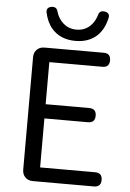

<svg xmlns="http://www.w3.org/2000/svg" viewBox="-62 -1004 713 1050"><g transform="rotate(5 294.0 -479.5)"><path d="M159 0Q133 0 117 -16Q101 -32 101 -58V-675Q101 -701 117 -717Q133 -733 159 -733H484Q522 -733 522 -695Q522 -656 484 -656H192V-425H431Q470 -425 470 -386Q470 -347 431 -347H192V-78H494Q533 -78 533 -39Q533 0 494 0H317ZM324 -784Q241 -784 194 -838Q165 -871 153 -926Q149 -953 177 -958Q207 -963 213 -933Q225 -895 252 -872Q282 -846 324 -846Q366 -846 396 -872Q422 -895 434 -933Q440 -963 470 -958Q499 -953 494 -926Q481 -864 443 -827Q397 -784 324 -784Z"/></g></svg>

Font: GenSenRounded TW R
Style: Regular
Weight: 400
Version: Version 1.501;PS 1;hotconv 16.6.51;makeotf.lib2.5.65220